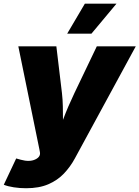

<svg xmlns="http://www.w3.org/2000/svg" viewBox="-46 -792 741 1020"><path d="M-25.9 189.5 40 49.8 64.5 56.6Q110.4 69.3 140.6 55.4Q170.9 41.5 166 16.1L163.1 0.5L51.3 -545.9H253.4L283.2 -296.9Q287.1 -262.2 287.8 -227.3Q288.6 -192.4 288.6 -155.3Q302.7 -192.9 317.6 -227.5Q332.5 -262.2 349.1 -296.9L468.3 -545.9H675.3L351.6 49.8Q327.6 94.2 293.5 130.1Q259.3 166 210.4 187Q161.6 208 92.8 208Q59.1 208 27.3 203.1Q-4.4 198.2 -25.9 189.5ZM311 -613.3 404.8 -772.5H572.8L439.9 -613.3Z"/></svg>

Font: Inter Black
Style: Italic
Weight: 900
Italic angle: -9.39999°
Designer: Rasmus Andersson
Foundry: rsms
Version: Version 4.000;git-a52131595